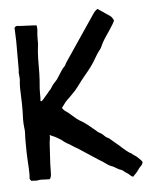

<svg xmlns="http://www.w3.org/2000/svg" viewBox="-49 -643 585 732"><g transform="rotate(-5 243.5 -276.5)"><path d="M353 -105Q365 -94 377 -84.5Q389 -75 398 -66Q404 -61 414 -52.5Q424 -44 432 -41Q437 -36 443.5 -32Q450 -28 454 -24Q459 -19 464 -14.5Q469 -10 472 -4Q471 -3 471 -2Q471 -1 470 1Q469 6 465 9Q457 17 452 24.5Q447 32 442 37L434 45Q432 47 432 48Q427 48 423 44Q419 40 414 36Q401 28 396.5 23.5Q392 19 379 15Q376 13 368.5 9Q361 5 358 3Q345 -1 333 -10Q321 -19 307 -27L229 -78Q219 -83 210.5 -89Q202 -95 192 -100Q185 -104 180.5 -107.5Q176 -111 170 -116Q162 -121 153 -126Q144 -131 136 -134L128 -138V-132Q128 -124 126.5 -117Q125 -110 125 -105Q124 -79 122 -53.5Q120 -28 120 -2Q120 6 119.5 14Q119 22 114 30H109Q97 30 91.5 29.5Q86 29 83 29Q75 29 70 30Q67 31 60 31Q58 31 54 30.5Q50 30 42 30Q41 27 39 25Q37 23 37 20Q38 16 38 11Q38 6 38 0Q38 -15 36 -44.5Q34 -74 34 -122Q34 -135 34.5 -143Q35 -151 35 -155Q35 -159 35 -163Q35 -167 34 -172Q32 -188 32 -204Q32 -220 33 -237V-265Q33 -280 32 -295.5Q31 -311 31 -327Q31 -335 31.5 -343Q32 -351 33 -359Q33 -367 32 -373.5Q31 -380 31 -384Q31 -390 32 -393V-506L30 -557Q35 -562 36.5 -562.5Q38 -563 43 -563Q45 -563 46 -562.5Q47 -562 48 -562Q48 -562 58.5 -561.5Q69 -561 81 -560.5Q93 -560 103.5 -559.5Q114 -559 115 -558Q117 -542 115.5 -534.5Q114 -527 114 -507V-488Q110 -460 109.5 -431.5Q109 -403 109 -376Q108 -346 106.5 -332.5Q105 -319 105 -301V-280Q105 -275 104.5 -273.5Q104 -272 104 -271Q104 -269 109 -269L114 -274Q119 -279 124 -285.5Q129 -292 133 -296Q134 -298 139 -303.5Q144 -309 146 -311Q157 -329 165.5 -337Q174 -345 182 -359Q188 -368 193.5 -377Q199 -386 207 -394L209 -396Q214 -407 221 -416.5Q228 -426 235 -437Q243 -448 250.5 -460Q258 -472 266 -483L337 -588Q339 -591 343.5 -595Q348 -599 351 -601Q355 -598 363 -593Q371 -588 382 -580Q390 -575 397.5 -569.5Q405 -564 410 -552Q410 -549 403.5 -538Q397 -527 388.5 -514.5Q380 -502 373 -491.5Q366 -481 365 -479Q359 -469 354.5 -458.5Q350 -448 345 -443Q337 -433 330.5 -421.5Q324 -410 317 -399Q306 -382 293.5 -367Q281 -352 269 -337Q258 -322 247 -308Q236 -294 233 -292Q226 -284 219 -277.5Q212 -271 205 -264Q198 -257 193 -249.5Q188 -242 183 -236Q187 -233 188.5 -230Q190 -227 195 -224Q207 -216 220 -204Q233 -192 245 -184Q262 -175 276 -163.5Q290 -152 307 -138Q311 -133 319.5 -129Q328 -125 336 -116Q340 -112 344.5 -109.5Q349 -107 353 -105Z"/></g></svg>

Font: Kirang Haerang sl
Style: Regular
Weight: 400
Version: Version 1.00